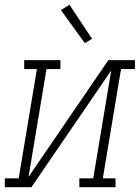

<svg xmlns="http://www.w3.org/2000/svg" viewBox="-54 -781 583 801"><path d="M-34 0V-37H24L100 -493H47V-530H198V-493H140L65 -43L398 -530H509V-493H451L375 -37H428V0H277V-37H335L410 -487L77 0ZM300 -601 200 -739 236 -761 330 -619Z"/></svg>

Font: Iosevka Curly Slab XLtObl
Style: Regular
Weight: 200
Italic angle: -9°
Monospace: yes
Designer: Belleve Invis
Foundry: Belleve Invis
Version: Version 11.1.0; ttfautohint (v1.8.3)